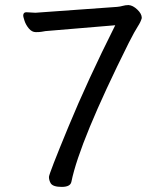

<svg xmlns="http://www.w3.org/2000/svg" viewBox="-20 -722 640 753"><path d="M485 -554Q292 -167 260 -9Q256 11 222 11Q188 11 179 -3Q172 -15 172 -28Q172 -40 248 -224Q324 -408 432 -623L158 -600Q151 -599 143.5 -597.5Q136 -596 120.5 -596Q105 -596 93 -610.5Q81 -625 76 -641Q71 -657 71 -660Q71 -674 83 -674Q83 -674 119 -672L439 -695Q451 -696 461.5 -699Q472 -702 482 -702H485Q501 -701 518.5 -684.5Q536 -668 536 -652V-651Q532 -636 520.5 -618.5Q509 -601 485 -554Z"/></svg>

Font: Moon Stars Kai HW
Style: Bold
Weight: 700
Designer: GuiWonder
Version: Version 1.101